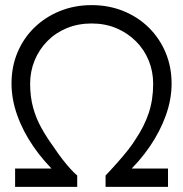

<svg xmlns="http://www.w3.org/2000/svg" viewBox="-20 -730 715 750"><path d="M39 0V-71.7H223.8L206.9 -46.5Q151.5 -98.1 110.6 -157.5Q69.7 -216.9 47.4 -279.6Q25 -342.3 25 -404Q25 -469.7 48.5 -525.5Q72 -581.3 114.5 -622.5Q157 -663.7 214 -686.8Q271 -710 338 -710Q405 -710 462 -686.8Q519 -663.7 561.2 -622.2Q603.3 -580.7 626.8 -524.8Q650.3 -469 650.3 -403.3Q650.3 -342.3 628 -279.6Q605.6 -216.9 565 -157.5Q524.5 -98.1 469.1 -47.1L456.2 -71.7H636.3V0H392.4V-44.5Q417.4 -70.8 440.1 -96.5Q462.8 -122.2 481.1 -145.4Q499.3 -168.7 511 -188.2Q543.3 -236.1 560.8 -288Q578.3 -339.8 578.3 -403Q578.3 -451 560.8 -493.8Q543.3 -536.5 510.9 -568.8Q478.5 -601.2 434.6 -619.8Q390.7 -638.3 338 -638.3Q285.3 -638.3 241 -620.1Q196.8 -601.9 164.8 -569.2Q132.7 -536.5 115.2 -493.8Q97.7 -451 97.7 -403Q97.7 -352.5 109.2 -310.3Q120.7 -268.2 141.4 -230.8Q162.2 -193.3 189.5 -156Q207.2 -129.3 224.4 -107.2Q241.7 -85.1 256.4 -69Q271.2 -52.9 281.6 -44.5V0Z"/></svg>

Font: Lexend Medium
Style: Regular
Weight: 500
Designer: Bonnie Shaver-Troup, Thomas Jockin
Foundry: Lexend
Version: Version 1.005